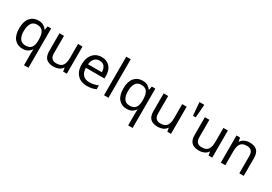

<svg xmlns="http://www.w3.org/2000/svg" viewBox="39 -1900 4641 3280"><g transform="rotate(30 2359.5 -260.0)"><path d="M442 11Q442 -7 443 -31Q444 -55 447 -72H441Q418 -38 377.5 -14Q337 10 273 10Q176 10 115.5 -59.5Q55 -129 55 -267Q55 -405 116.5 -475.5Q178 -546 276 -546Q339 -546 379 -522Q419 -498 443 -463H447L460 -536H530V240H442ZM290 -63Q373 -63 407.5 -108.5Q442 -154 443 -248V-266Q443 -368 409 -420.5Q375 -473 288 -473Q216 -473 181 -416.5Q146 -360 146 -265Q146 -170 181.5 -116.5Q217 -63 290 -63Z M1148 -536V0H1076L1063 -71H1059Q1033 -29 987 -9.5Q941 10 889 10Q792 10 743 -36.5Q694 -83 694 -185V-536H783V-191Q783 -63 902 -63Q991 -63 1025.5 -113Q1060 -163 1060 -257V-536Z M1525 -546Q1594 -546 1643.5 -516Q1693 -486 1719.5 -431.5Q1746 -377 1746 -304V-251H1379Q1381 -160 1425.5 -112.5Q1470 -65 1550 -65Q1601 -65 1640.5 -74.5Q1680 -84 1722 -102V-25Q1681 -7 1641 1.5Q1601 10 1546 10Q1470 10 1411.5 -21Q1353 -52 1320.5 -113.5Q1288 -175 1288 -264Q1288 -352 1317.5 -415Q1347 -478 1400.5 -512Q1454 -546 1525 -546ZM1524 -474Q1461 -474 1424.5 -433.5Q1388 -393 1381 -321H1654Q1653 -389 1622 -431.5Q1591 -474 1524 -474Z M1970 0H1882V-760H1970Z M2497 11Q2497 -7 2498 -31Q2499 -55 2502 -72H2496Q2473 -38 2432.5 -14Q2392 10 2328 10Q2231 10 2170.5 -59.5Q2110 -129 2110 -267Q2110 -405 2171.5 -475.5Q2233 -546 2331 -546Q2394 -546 2434 -522Q2474 -498 2498 -463H2502L2515 -536H2585V240H2497ZM2345 -63Q2428 -63 2462.5 -108.5Q2497 -154 2498 -248V-266Q2498 -368 2464 -420.5Q2430 -473 2343 -473Q2271 -473 2236 -416.5Q2201 -360 2201 -265Q2201 -170 2236.5 -116.5Q2272 -63 2345 -63Z M3203 -536V0H3131L3118 -71H3114Q3088 -29 3042 -9.5Q2996 10 2944 10Q2847 10 2798 -36.5Q2749 -83 2749 -185V-536H2838V-191Q2838 -63 2957 -63Q3046 -63 3080.5 -113Q3115 -163 3115 -257V-536Z M3448 -714 3428 -456H3373L3353 -714Z M4016 -536V0H3944L3931 -71H3927Q3901 -29 3855 -9.5Q3809 10 3757 10Q3660 10 3611 -36.5Q3562 -83 3562 -185V-536H3651V-191Q3651 -63 3770 -63Q3859 -63 3893.5 -113Q3928 -163 3928 -257V-536Z M4444 -546Q4540 -546 4589 -499.5Q4638 -453 4638 -349V0H4551V-343Q4551 -472 4431 -472Q4342 -472 4308 -422Q4274 -372 4274 -278V0H4186V-536H4257L4270 -463H4275Q4301 -505 4347 -525.5Q4393 -546 4444 -546Z"/></g></svg>

Font: Noto Sans Tifinagh Ahaggar
Style: Regular
Weight: 400
Designer: JamraPatel
Foundry: JamraPatel LLC
Version: Version 2.006; ttfautohint (v1.8.4.7-5d5b)